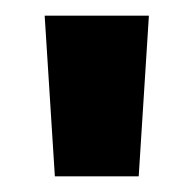

<svg xmlns="http://www.w3.org/2000/svg" viewBox="-20 -741 247 245"><path d="M37 -721H170L157 -516H50Z"/></svg>

Font: Pridi Medium
Style: Regular
Weight: 500
Designer: Katatrad Team
Foundry: CadsonDemak
Version: Version 1.001